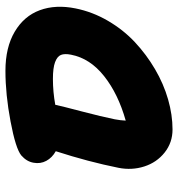

<svg xmlns="http://www.w3.org/2000/svg" viewBox="6 -706 664 717"><g transform="rotate(-90 338.5 -347.0)"><path d="M213.9 -35.2Q165 -35.2 127.9 -64.7Q90.8 -94.2 75.9 -140.6Q61 -187 70.8 -236.8Q93.3 -349.1 132.8 -471.2Q108.4 -484.9 96.7 -506.8Q85 -528.8 89.8 -554.2Q94.2 -580.1 117.2 -600.1Q143.1 -621.1 243.9 -640.1Q344.7 -659.2 433.1 -659.2Q520.5 -659.2 579.1 -624.5Q637.7 -589.8 659.4 -530.8Q681.2 -471.7 666 -397Q653.3 -334 619.9 -276.6Q586.4 -219.2 540.3 -176Q494.1 -132.8 439.2 -100.6Q384.3 -68.4 326.4 -51.8Q268.6 -35.2 213.9 -35.2ZM252 -251Q248 -230 247.1 -210Q347.2 -238.3 413.3 -290.8Q479.5 -343.3 493.2 -414.1Q498 -438 492.4 -451.9Q486.8 -465.8 465.3 -473.9Q443.8 -481.9 402.8 -481.9Q354.5 -481.9 306.2 -473.1Q300.3 -445.8 281.2 -373.3Q262.2 -300.8 252 -251Z"/></g></svg>

Font: Shantell Sans Irregular
Style: Italic
Weight: 800
Italic angle: -11.31°
Designer: Stephen Nixon, Anya Danilova, Shantell Martin
Foundry: Arrow Type
Version: Version 1.006;[9816181b4]